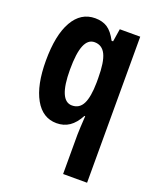

<svg xmlns="http://www.w3.org/2000/svg" viewBox="-147 -694 794 971"><g transform="rotate(20 250.5 -209.0)"><path d="M312 -23Q312 -40 313.5 -64Q315 -88 317 -124H313Q290 -81 260.5 -61Q231 -41 192 -41Q117 -41 75.5 -115Q34 -189 34 -320Q34 -458 76.5 -532.5Q119 -607 196 -607Q235 -607 262 -589.5Q289 -572 312 -528H320L331 -597H441V189H312ZM235 -152Q275 -152 293.5 -189Q312 -226 313 -303V-327Q313 -414 294 -453Q275 -492 234 -492Q199 -492 181.5 -450Q164 -408 164 -319Q164 -152 235 -152Z"/></g></svg>

Font: Noto Sans Tamil UI ExtraCondensed
Style: Bold
Weight: 700
Width: 2
Designer: Jelle Bosma - Monotype Design Team
Foundry: Monotype Imaging Inc.
Version: Version 2.004; ttfautohint (v1.8.4.7-5d5b)